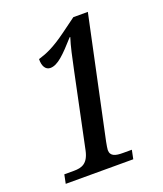

<svg xmlns="http://www.w3.org/2000/svg" viewBox="-133 -807 762 895"><g transform="rotate(-20 247.5 -359.0)"><path d="M38 0H373L382 -44H338C303 -44 276 -49 276 -81C276 -88 279 -103 282 -120L409 -718H337L266 -666C199 -617 160 -601 120 -589C119 -555 132 -532 156 -532C193 -532 230 -570 289 -636H292C279 -596 268 -544 255 -482L178 -114C165 -54 134 -44 95 -44H47Z"/></g></svg>

Font: Noto Serif Condensed Medium
Style: Italic
Weight: 500
Width: 3
Italic angle: -12°
Designer: Monotype Design Team
Foundry: Monotype Imaging Inc.
Version: Version 2.013